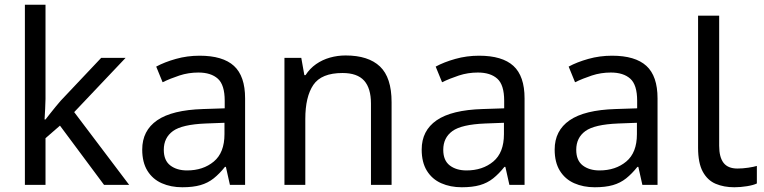

<svg xmlns="http://www.w3.org/2000/svg" viewBox="-20 -780 3223 810"><path d="M172 -363Q172 -347 170.5 -321Q169 -295 168 -276H172Q178 -284 190 -299Q202 -314 214.5 -329.5Q227 -345 236 -355L407 -536H510L293 -307L525 0H419L233 -250L172 -197V0H85V-760H172Z M822 -545Q920 -545 967 -502Q1014 -459 1014 -365V0H950L933 -76H929Q906 -47 881.5 -27.5Q857 -8 825.5 1Q794 10 749 10Q701 10 662.5 -7Q624 -24 602 -59.5Q580 -95 580 -149Q580 -229 643 -272.5Q706 -316 837 -320L928 -323V-355Q928 -422 899 -448Q870 -474 817 -474Q775 -474 737 -461.5Q699 -449 666 -433L639 -499Q674 -518 722 -531.5Q770 -545 822 -545ZM848 -259Q748 -255 709.5 -227Q671 -199 671 -148Q671 -103 698.5 -82Q726 -61 769 -61Q837 -61 882 -98.5Q927 -136 927 -214V-262Z M1438 -546Q1534 -546 1583 -499.5Q1632 -453 1632 -349V0H1545V-343Q1545 -408 1516 -440Q1487 -472 1425 -472Q1336 -472 1302 -422Q1268 -372 1268 -278V0H1180V-536H1251L1264 -463H1269Q1287 -491 1313.5 -509.5Q1340 -528 1372 -537Q1404 -546 1438 -546Z M2001 -545Q2099 -545 2146 -502Q2193 -459 2193 -365V0H2129L2112 -76H2108Q2085 -47 2060.5 -27.5Q2036 -8 2004.5 1Q1973 10 1928 10Q1880 10 1841.5 -7Q1803 -24 1781 -59.5Q1759 -95 1759 -149Q1759 -229 1822 -272.5Q1885 -316 2016 -320L2107 -323V-355Q2107 -422 2078 -448Q2049 -474 1996 -474Q1954 -474 1916 -461.5Q1878 -449 1845 -433L1818 -499Q1853 -518 1901 -531.5Q1949 -545 2001 -545ZM2027 -259Q1927 -255 1888.5 -227Q1850 -199 1850 -148Q1850 -103 1877.5 -82Q1905 -61 1948 -61Q2016 -61 2061 -98.5Q2106 -136 2106 -214V-262Z M2562 -545Q2660 -545 2707 -502Q2754 -459 2754 -365V0H2690L2673 -76H2669Q2646 -47 2621.5 -27.5Q2597 -8 2565.5 1Q2534 10 2489 10Q2441 10 2402.5 -7Q2364 -24 2342 -59.5Q2320 -95 2320 -149Q2320 -229 2383 -272.5Q2446 -316 2577 -320L2668 -323V-355Q2668 -422 2639 -448Q2610 -474 2557 -474Q2515 -474 2477 -461.5Q2439 -449 2406 -433L2379 -499Q2414 -518 2462 -531.5Q2510 -545 2562 -545ZM2588 -259Q2488 -255 2449.5 -227Q2411 -199 2411 -148Q2411 -103 2438.5 -82Q2466 -61 2509 -61Q2577 -61 2622 -98.5Q2667 -136 2667 -214V-262Z M3078 10Q3034 10 2999.5 -4.5Q2965 -19 2945 -55.5Q2925 -92 2925 -157V-714H3014V-165Q3014 -117 3032.5 -93Q3051 -69 3091 -69Q3113 -69 3136.5 -72.5Q3160 -76 3173 -80V-6Q3159 1 3131.5 5.5Q3104 10 3078 10Z"/></svg>

Font: uoriya05
Style: Book
Weight: 400
Designer: Jelle Bosma - Monotype Design Team
Foundry: Monotype Imaging Inc.
Version: Version 2.003